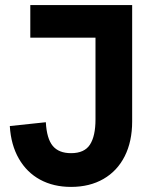

<svg xmlns="http://www.w3.org/2000/svg" viewBox="-20 -717 597 754"><path d="M18.5 -222 160 -237Q163.5 -172.5 187.2 -144Q211 -115.5 259 -115.5Q311.5 -115.5 333.2 -149Q355 -182.5 355 -248V-569H99V-697H499V-240Q499 -161.5 469.8 -103.5Q440.5 -45.5 386.2 -14.2Q332 17 259 17Q190 17 137.5 -11.5Q85 -40 54 -94Q23 -148 18.5 -222Z"/></svg>

Font: HK Grotesk ExtraBold
Style: Regular
Weight: 800
Designer: Alfredo Marco Pradil
Foundry: Hanken Design Co.
Version: Version 3.001